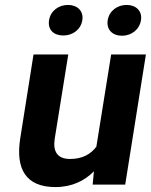

<svg xmlns="http://www.w3.org/2000/svg" viewBox="-20 -749 612 779"><path d="M62 -187C43 -64 84 10 205 10C272 10 324 -16 361 -54L356 0H488L572 -528H431L371 -154C348 -123 314 -104 264 -104C213 -104 194 -134 202 -186L257 -528H116ZM179 -667C173 -628 198 -605 237 -605C275 -605 308 -629 314 -667C320 -704 294 -729 256 -729C218 -729 185 -705 179 -667ZM417 -667C411 -629 436 -604 475 -604C513 -604 546 -629 552 -667C558 -704 532 -729 494 -729C456 -729 423 -705 417 -667Z"/></svg>

Font: Asimov Pro
Style: BdObl
Weight: 700
Designer: Google
Version: Version 2.000980; 2014